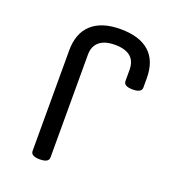

<svg xmlns="http://www.w3.org/2000/svg" viewBox="-119 -703 714 806"><g transform="rotate(20 238.0 -300.0)"><path d="M376 -417V-467Q376 -545 283 -545Q238 -545 214 -525Q190 -505 190 -467V-8Q190 15 150 15Q110 15 110 -8V-457Q110 -534 154.5 -574.5Q199 -615 283 -615Q368 -615 412 -575.5Q456 -536 456 -459V-417Q456 -394 416 -394Q376 -394 376 -417Z"/></g></svg>

Font: Offside
Style: Regular
Weight: 400
Designer: Eduardo Rodriguez Tunni
Foundry: Eduardo Rodriguez Tunni
Version: Version 1.002; ttfautohint (v1.8.4.7-5d5b);gftools[0.9.23]